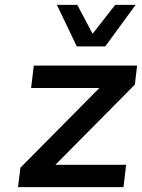

<svg xmlns="http://www.w3.org/2000/svg" viewBox="-20 -770 584 790"><path d="M296 -579 214 -750H298L361 -631L454 -750H538L413 -579ZM54 0 64 -80 389 -408H108L119 -500H544L535 -422L208 -92H499L488 0Z"/></svg>

Font: Orkney Medium
Style: MediumItalic
Weight: 500
Designer: Samuel Oakes and Alfredo Marco Pradil
Foundry: Alfredo Marco Pradil
Version: 1.0; ttfautohint (v1.5)